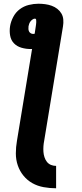

<svg xmlns="http://www.w3.org/2000/svg" viewBox="-20 -755 440 1030"><path d="M281 255Q247 255 214 249Q181 243 153.5 227.5Q126 212 106 187.5Q86 163 75.5 132.5Q65 102 65 68Q65 34 71 0L152 -492H144Q119 -492 95 -499Q71 -506 55 -522.5Q39 -539 34.5 -563.5Q30 -588 34 -614Q38 -639 51 -664Q64 -689 86 -705.5Q108 -722 134.5 -728.5Q161 -735 186 -735Q205 -735 223 -732.5Q241 -730 257.5 -724Q274 -718 287.5 -707.5Q301 -697 309.5 -682.5Q318 -668 319.5 -650Q321 -632 318 -614L217 0Q214 15 213 30Q212 45 213 59.5Q214 74 218.5 88Q223 102 231.5 113Q240 124 253 129.5Q266 135 281 135ZM158 -573Q160 -573 162 -573.5Q164 -574 166 -574L172 -614Q173 -619 173.5 -625Q174 -631 174.5 -636.5Q175 -642 174 -648.5Q173 -655 167 -655Q161 -655 154.5 -650.5Q148 -646 143.5 -640Q139 -634 136.5 -627Q134 -620 133 -614Q132 -606 132.5 -599Q133 -592 136 -586Q139 -580 145 -576.5Q151 -573 158 -573Z"/></svg>

Font: Iosevka Aile Heavy Oblique
Style: Regular
Weight: 900
Italic angle: -9°
Designer: Belleve Invis
Foundry: Belleve Invis
Version: Version 31.1.0; ttfautohint (v1.8.4)